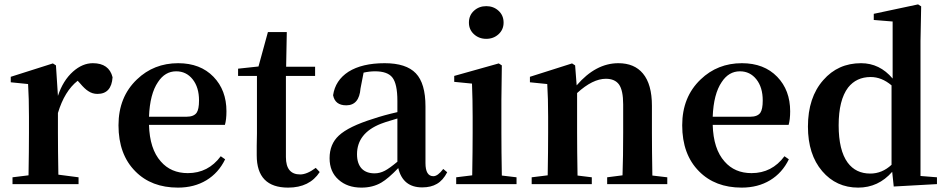

<svg xmlns="http://www.w3.org/2000/svg" viewBox="-20 -839 4314 875"><path d="M37 0V-31L110 -40Q112 -154 112 -235V-307Q112 -392 108 -456L29 -464V-489L221 -550L235 -541L244 -402Q267 -472 313 -513Q356 -551 403 -551Q477 -551 493 -487Q488 -411 424 -411Q401 -411 382 -424Q366 -434 345 -459L334 -471Q274 -424 244 -324V-235Q244 -157 246 -43L338 -31V0Z M791 16Q670 16 597 -58Q520 -135 520 -268Q520 -397 604 -477Q681 -551 792 -551Q893 -551 953 -489Q1012 -428 1012 -332Q1012 -294 1005 -270H659Q662 -160 713 -103Q759 -50 836 -50Q929 -50 986 -127L1006 -113Q976 -51 920.5 -17.5Q865 16 791 16ZM659 -307H830Q863 -307 876 -325Q887 -341 887 -381Q887 -441 858 -477.5Q829 -514 783 -514Q732 -514 700 -465Q663 -411 659 -307Z M1293 16Q1150 16 1150 -131Q1150 -146 1150 -175Q1151 -210 1151 -231V-493H1065V-526L1158 -536L1201 -693H1287L1284 -535H1416V-493H1283V-123Q1283 -44 1348 -44Q1379 -44 1419 -74L1437 -55Q1391 16 1293 16Z M1627 16Q1563 16 1523 -20Q1482 -56 1482 -118Q1482 -182 1524 -221Q1569 -263 1682 -298Q1729 -314 1791 -328V-379Q1791 -457 1768 -486Q1746 -514 1689 -514Q1664 -514 1637 -508L1623 -436Q1617 -359 1558 -359Q1507 -359 1498 -405Q1508 -473 1568 -512Q1630 -551 1733 -551Q1831 -551 1875 -505Q1919 -459 1919 -354V-96Q1919 -36 1955 -36Q1975 -36 2000 -69L2018 -54Q1999 -17 1971 -1Q1944 15 1904 15Q1816 15 1795 -73Q1749 -25 1718 -7Q1679 16 1627 16ZM1687 -49Q1711 -49 1734 -61Q1755 -72 1791 -102V-299Q1786 -298 1778 -295Q1730 -281 1716 -275Q1607 -232 1607 -136Q1607 -93 1629 -70Q1650 -49 1687 -49Z M2059 0V-31L2132 -40Q2134 -154 2134 -235V-306Q2134 -383 2131 -458L2050 -466V-493L2253 -550L2267 -541L2265 -385V-235Q2265 -153 2267 -39L2334 -31V0ZM2117 -736Q2117 -769 2140 -790Q2163 -811 2196 -811Q2229 -811 2252 -790Q2275 -769 2275 -736Q2275 -704 2252 -683Q2229 -662 2196 -662Q2163 -662 2140 -683Q2117 -704 2117 -736Z M2403 0V-31L2476 -40Q2478 -154 2478 -235V-307Q2478 -392 2474 -456L2395 -464V-489L2587 -550L2601 -541L2608 -450Q2695 -551 2798 -551Q2871 -551 2910 -504Q2951 -455 2951 -357V-235Q2951 -153 2953 -39L3021 -31V0H2747V-31L2817 -40Q2820 -124 2820 -235V-363Q2820 -427 2801 -454Q2782 -480 2741 -480Q2681 -480 2610 -415V-235Q2610 -153 2612 -39L2677 -31V0Z M3360 16Q3239 16 3166 -58Q3089 -135 3089 -268Q3089 -397 3173 -477Q3250 -551 3361 -551Q3462 -551 3522 -489Q3581 -428 3581 -332Q3581 -294 3574 -270H3228Q3231 -160 3282 -103Q3328 -50 3405 -50Q3498 -50 3555 -127L3575 -113Q3545 -51 3489.5 -17.5Q3434 16 3360 16ZM3228 -307H3399Q3432 -307 3445 -325Q3456 -341 3456 -381Q3456 -441 3427 -477.5Q3398 -514 3352 -514Q3301 -514 3269 -465Q3232 -411 3228 -307Z M3891 16Q3791 16 3727 -59Q3662 -135 3662 -262Q3662 -395 3732 -474Q3799 -551 3904 -551Q3989 -551 4048 -481V-741L3962 -748V-776L4164 -819L4178 -810L4175 -652V-37L4250 -31V0L4053 11L4046 -56Q3983 16 3891 16ZM3946 -48Q4000 -48 4043 -88V-450Q3998 -488 3948 -488Q3883 -488 3845 -440Q3802 -383 3802 -268Q3802 -154 3843 -98Q3880 -48 3946 -48Z"/></svg>

Font: GenRyuMin TW B
Style: Regular
Weight: 700
Version: Version 1.501;PS 1;hotconv 16.6.51;makeotf.lib2.5.65220